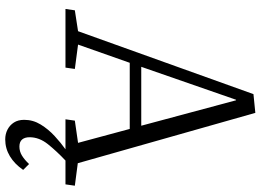

<svg xmlns="http://www.w3.org/2000/svg" viewBox="-148 -600 974 717"><g transform="rotate(90 338.5 -242.0)"><path d="M501 225Q481 225 464.5 216.5Q448 208 438 192.5Q428 177 428 154Q428 121 445.5 92.5Q463 64 488.5 40.5Q514 17 538 0H426L431 -35L514 -47L462 -240H215L147 -47L238 -35L233 0H14L19 -35L97 -47L332 -702L402 -709L590 -46L674 -35L669 0H580Q545 33 519 65.5Q493 98 493 134Q493 152 501.5 162Q510 172 528 172Q546 172 561.5 162.5Q577 153 593 136L615 158Q593 190 564 207.5Q535 225 501 225ZM230 -283H450L355 -637H353Z"/></g></svg>

Font: Literata 24pt Light
Style: Italic
Weight: 300
Italic angle: -2°
Designer: Latin by Veronika Burian and Jose Scaglione. Greek by Irene Vlachou. Cyrillic by Vera Evstafieva
Foundry: TypeTogether
Version: Version 3.103;gftools[0.9.29]